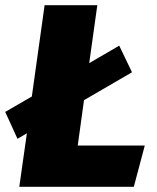

<svg xmlns="http://www.w3.org/2000/svg" viewBox="-20 -716 602 736"><path d="M278 -158H535L493 0H54L83 -205L47 -184L0 -287L102 -346L151 -696H353L322 -474L437 -541L486 -439L302 -332Z"/></svg>

Font: Fira Sans Black
Style: Italic
Weight: 900
Italic angle: -8°
Designer: Carrois Corporate & Edenspiekermann AG
Foundry: Carrois Corporate GbR & Edenspiekermann AG
Version: Version 4.203